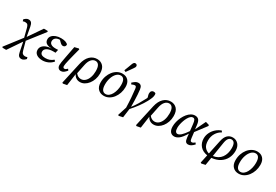

<svg xmlns="http://www.w3.org/2000/svg" viewBox="21 -2006 4933 3427"><g transform="rotate(30 2487.5 -292.5)"><path d="M-40 172 -51 157 205 -175 160 -351Q150 -391 134.5 -409Q119 -427 81 -427Q70 -427 60 -424.5Q50 -422 37 -417L26 -451Q41 -468 64 -483.5Q87 -499 113 -499Q152 -499 172 -475.5Q192 -452 202 -398L236 -210L430 -492L506 -491L515 -475L256 -142L303 29Q314 72 333 88.5Q352 105 383 105Q394 105 404 102.5Q414 100 428 95L438 129Q423 147 399.5 163Q376 179 350 179Q312 179 292.5 157Q273 135 263 83L225 -107L35 173Z M686 13Q610 13 564.5 -19.5Q519 -52 519 -110Q519 -153 546 -185Q573 -217 619.5 -235Q666 -253 725 -253L724 -254Q577 -257 577 -362Q577 -403 604 -433.5Q631 -464 677.5 -481.5Q724 -499 781 -499Q837 -499 876 -485.5Q915 -472 928 -449Q927 -424 913 -409Q899 -394 875 -394Q857 -394 840.5 -404.5Q824 -415 807 -433L777 -463Q721 -462 690.5 -436.5Q660 -411 660 -369Q660 -330 692.5 -309.5Q725 -289 782 -289Q802 -289 811.5 -289.5Q821 -290 838 -291L823 -223Q814 -224 803 -224Q792 -224 778 -224Q697 -224 651 -196.5Q605 -169 605 -125Q605 -85 632.5 -67Q660 -49 709 -49Q759 -49 797 -63Q835 -77 872 -108L895 -83Q858 -38 802.5 -12.5Q747 13 686 13Z M1068 13Q1034 13 1013.5 -9Q993 -31 993 -71Q993 -91 999 -131Q1005 -171 1020 -247L1064 -478L1148 -498L1161 -486L1127 -357Q1106 -276 1094 -224.5Q1082 -173 1076.5 -143Q1071 -113 1071 -95Q1071 -55 1103 -55Q1118 -55 1131.5 -64.5Q1145 -74 1161 -89L1181 -61Q1153 -26 1126.5 -6.5Q1100 13 1068 13Z M1380 -292 1341 -100Q1361 -73 1388 -57.5Q1415 -42 1448 -42Q1496 -42 1533 -75.5Q1570 -109 1590.5 -167Q1611 -225 1611 -298Q1611 -378 1586.5 -416.5Q1562 -455 1518 -455Q1469 -455 1432.5 -413Q1396 -371 1380 -292ZM1213 188 1196 177 1294 -267Q1320 -380 1381.5 -439.5Q1443 -499 1528 -499Q1602 -499 1650 -449Q1698 -399 1698 -297Q1698 -233 1678.5 -176.5Q1659 -120 1625.5 -77.5Q1592 -35 1549.5 -11Q1507 13 1460 13Q1414 13 1379.5 -10Q1345 -33 1327 -73L1292 173Z M1952 13Q1878 13 1831.5 -34.5Q1785 -82 1785 -170Q1785 -238 1805.5 -297.5Q1826 -357 1862 -402Q1898 -447 1946 -473Q1994 -499 2049 -499Q2124 -499 2168.5 -451.5Q2213 -404 2213 -317Q2213 -251 2193 -191.5Q2173 -132 2137.5 -86Q2102 -40 2054.5 -13.5Q2007 13 1952 13ZM1963 -31Q2000 -31 2030 -54Q2060 -77 2081.5 -116.5Q2103 -156 2115 -205.5Q2127 -255 2127 -307Q2127 -386 2103.5 -420.5Q2080 -455 2039 -455Q1991 -455 1953 -417Q1915 -379 1893 -316Q1871 -253 1871 -178Q1871 -101 1896 -66Q1921 -31 1963 -31ZM2044 -567Q2060 -608 2075.5 -649Q2091 -690 2106 -731Q2123 -774 2153 -774Q2172 -774 2183 -763Q2194 -752 2194 -737Q2194 -722 2187.5 -709.5Q2181 -697 2167 -678Q2145 -647 2122.5 -615Q2100 -583 2077 -551Z M2361 189 2347 176 2405 -4Q2402 -117 2394.5 -211Q2387 -305 2378 -377Q2374 -407 2366 -418Q2358 -429 2341 -429Q2327 -429 2312 -423.5Q2297 -418 2277 -409L2261 -437Q2295 -468 2320 -483.5Q2345 -499 2376 -499Q2411 -499 2431 -478Q2451 -457 2457 -411Q2463 -369 2466.5 -311Q2470 -253 2472 -188.5Q2474 -124 2474 -61Q2523 -123 2561.5 -188.5Q2600 -254 2634 -319Q2639 -327 2642 -334Q2645 -341 2648 -348L2643 -372Q2639 -385 2635 -398.5Q2631 -412 2631 -426Q2631 -463 2647.5 -481Q2664 -499 2691 -499Q2706 -499 2715.5 -495Q2725 -491 2730 -487Q2735 -477 2735 -457Q2735 -427 2721.5 -391Q2708 -355 2680 -303Q2644 -236 2587.5 -158.5Q2531 -81 2469 -13L2444 171Z M2898 -292 2859 -100Q2879 -73 2906 -57.5Q2933 -42 2966 -42Q3014 -42 3051 -75.5Q3088 -109 3108.5 -167Q3129 -225 3129 -298Q3129 -378 3104.5 -416.5Q3080 -455 3036 -455Q2987 -455 2950.5 -413Q2914 -371 2898 -292ZM2731 188 2714 177 2812 -267Q2838 -380 2899.5 -439.5Q2961 -499 3046 -499Q3120 -499 3168 -449Q3216 -399 3216 -297Q3216 -233 3196.5 -176.5Q3177 -120 3143.5 -77.5Q3110 -35 3067.5 -11Q3025 13 2978 13Q2932 13 2897.5 -10Q2863 -33 2845 -73L2810 173Z M3376 -154Q3376 -103 3391 -79.5Q3406 -56 3431 -56Q3464 -56 3504 -92Q3544 -128 3601 -212L3587 -339Q3581 -401 3567.5 -425.5Q3554 -450 3527 -450Q3503 -450 3480.5 -430Q3458 -410 3439 -376.5Q3420 -343 3406 -303.5Q3392 -264 3384 -225Q3376 -186 3376 -154ZM3402 13Q3350 13 3320.5 -24Q3291 -61 3291 -130Q3291 -178 3303.5 -229Q3316 -280 3339.5 -328.5Q3363 -377 3394.5 -415.5Q3426 -454 3464 -476.5Q3502 -499 3544 -499Q3594 -499 3620.5 -469Q3647 -439 3655 -367L3664 -285L3766 -497L3840 -475V-454L3674 -234L3687 -123Q3692 -84 3699.5 -69.5Q3707 -55 3727 -55Q3742 -55 3757 -63.5Q3772 -72 3789 -86L3809 -57Q3779 -24 3750 -5.5Q3721 13 3689 13Q3656 13 3638.5 -9Q3621 -31 3615 -88L3607 -164Q3549 -64 3499 -25.5Q3449 13 3402 13Z M4223 -321 4177 -31Q4287 -47 4343.5 -125Q4400 -203 4400 -321Q4400 -455 4318 -455Q4284 -455 4259 -424.5Q4234 -394 4223 -321ZM4065 188 4048 178 4084 9Q3985 -7 3931.5 -69Q3878 -131 3878 -223Q3878 -287 3906.5 -344.5Q3935 -402 3983 -444Q4031 -486 4090 -505L4106 -476Q4043 -444 4003 -378.5Q3963 -313 3963 -230Q3963 -142 3999.5 -96Q4036 -50 4093 -35L4154 -324Q4173 -414 4216.5 -455.5Q4260 -497 4324 -497Q4392 -497 4437.5 -448Q4483 -399 4483 -311Q4483 -228 4447.5 -158.5Q4412 -89 4342.5 -44Q4273 1 4170 11L4144 171Z M4731 13Q4657 13 4610.5 -34.5Q4564 -82 4564 -170Q4564 -238 4584.5 -297.5Q4605 -357 4641 -402Q4677 -447 4725 -473Q4773 -499 4828 -499Q4903 -499 4947.5 -451.5Q4992 -404 4992 -317Q4992 -251 4972 -191.5Q4952 -132 4916.5 -86Q4881 -40 4833.5 -13.5Q4786 13 4731 13ZM4742 -31Q4779 -31 4809 -54Q4839 -77 4860.5 -116.5Q4882 -156 4894 -205.5Q4906 -255 4906 -307Q4906 -386 4882.5 -420.5Q4859 -455 4818 -455Q4770 -455 4732 -417Q4694 -379 4672 -316Q4650 -253 4650 -178Q4650 -101 4675 -66Q4700 -31 4742 -31Z"/></g></svg>

Font: Source Serif 4 SmText
Style: Italic
Weight: 400
Italic angle: -12°
Designer: Frank Grießhammer
Foundry: Adobe
Version: Version 4.005;hotconv 1.1.0;makeotfexe 2.6.0